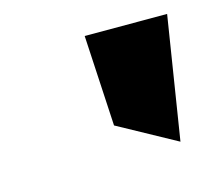

<svg xmlns="http://www.w3.org/2000/svg" viewBox="-48 -833 372 333"><g transform="rotate(-15 137.5 -667.0)"><path d="M127 -777 136 -614 240 -557 275 -777Z"/></g></svg>

Font: Charger Pro
Style: UltraNarObl
Weight: 900
Designer: Jasper
Foundry: Cannot Into Space Fonts
Version: Version 1.09